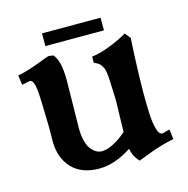

<svg xmlns="http://www.w3.org/2000/svg" viewBox="-93 -684 772 787"><g transform="rotate(-15 293.0 -290.5)"><path d="M154.3 -497.1 174.3 -494.6Q201.2 -465.8 201.2 -382.8Q201.2 -357.9 199.7 -279.5Q198.2 -201.2 198.2 -178.2Q198.2 -146 205.1 -122.1Q211.9 -98.1 222.7 -86.2Q233.4 -74.2 243.9 -68.8Q254.4 -63.5 265.1 -63.5Q289.1 -63.5 318.1 -79.3Q347.2 -95.2 371.1 -116.7Q371.1 -139.6 372.8 -182.9Q374.5 -226.1 374.5 -244.6Q374.5 -251 374 -266.8Q373.5 -282.7 373 -290Q372.6 -297.4 372.1 -312.3Q371.6 -327.1 371.3 -332.8Q371.1 -338.4 370.4 -350.1Q369.6 -361.8 368.7 -366.2Q367.7 -370.6 366 -379.2Q364.3 -387.7 362.1 -391.4Q359.9 -395 356.4 -400.9Q353 -406.7 348.9 -409.9Q344.7 -413.1 339.1 -416.5Q333.5 -419.9 326.7 -422.9V-448.7Q359.9 -452.1 402.8 -468.8Q445.8 -485.4 480 -505.4L499.5 -481.9Q492.2 -362.8 491.2 -253.4Q491.2 -227.5 491.5 -209.2Q491.7 -190.9 492.7 -167.7Q493.7 -144.5 495.8 -128.7Q498 -112.8 501.7 -98.4Q505.4 -84 511 -76.9Q516.6 -69.8 523.9 -69.8Q524.4 -69.8 555.2 -78.1L561 -36.1Q536.1 -31.2 513.2 -24.7Q490.2 -18.1 477.3 -13.7Q464.4 -9.3 440.7 0Q417 9.3 404.8 13.7Q381.3 -10.3 375 -44.4Q303.7 2.4 237.8 2.4Q162.1 2.4 121.3 -41.3Q80.6 -85 80.6 -156.7Q80.6 -162.6 80.8 -175.5Q81.1 -188.5 81.1 -194.8V-220.7Q81.1 -222.7 79.6 -276.9Q79.6 -284.2 79.1 -298.1Q78.6 -312 78.4 -320.3Q78.1 -328.6 77.6 -341.3Q77.1 -354 76.4 -361.8Q75.7 -369.6 74.5 -379.6Q73.2 -389.6 71.5 -395.8Q69.8 -401.9 67.4 -407.2Q64.9 -412.6 61.8 -415.3Q58.6 -418 54.7 -418Q49.3 -418 20 -411.1L14.2 -452.1Q43 -458 66.4 -465.6Q89.8 -473.1 114.3 -482.7Q138.7 -492.2 154.3 -497.1ZM401.4 -593.8V-540H152.8V-593.8Z"/></g></svg>

Font: Flanker
Style: Bold
Weight: 700
Designer: Flanker
Foundry: Flanker
Version: Version 2.021